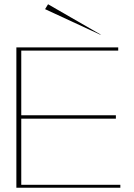

<svg xmlns="http://www.w3.org/2000/svg" viewBox="-20 -883 631 903"><path d="M57 0V-660H536V-645H80V-341H525V-325H80V-14H546V0ZM449 -721 192 -840 206 -863 456 -719Z"/></svg>

Font: Panamera Thin
Style: Regular
Weight: 100
Designer: Bastien Sozeau
Foundry: NBR — Bastien Sozeau
Version: Version 3.003;gftools[0.9.33]